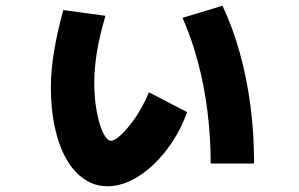

<svg xmlns="http://www.w3.org/2000/svg" viewBox="-20 -607 1040 668"><path d="M354 41Q310 41 273.5 16.5Q237 -8 211 -53.5Q185 -99 171 -162.5Q157 -226 157 -303Q157 -363 168 -428.5Q179 -494 200 -572L347 -552Q327 -485 317.5 -428Q308 -371 308 -318Q308 -278 313 -242Q318 -206 326.5 -177.5Q335 -149 345.5 -133Q356 -117 366 -117Q377 -117 394 -131.5Q411 -146 430.5 -170Q450 -194 467.5 -224Q485 -254 498 -286L631 -217Q611 -161 580 -114Q549 -67 511.5 -32Q474 3 433.5 22Q393 41 354 41ZM713 -38Q713 -128 702 -217.5Q691 -307 669 -390Q647 -473 615 -545L754 -587Q790 -511 814.5 -422.5Q839 -334 851.5 -237.5Q864 -141 864 -38Z"/></svg>

Font: M PLUS 1 Thin ExtraBold
Style: Regular
Weight: 800
Version: Version 1.001